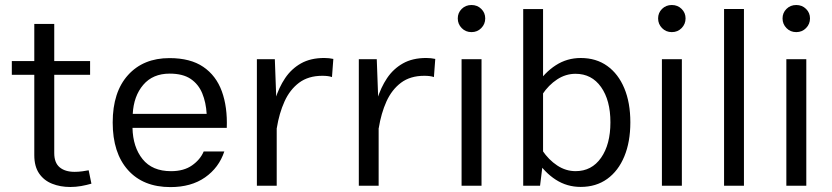

<svg xmlns="http://www.w3.org/2000/svg" viewBox="-20 -742 3325 767"><path d="M334.2 -61.8Q324 -59.6 308.5 -57.6Q292.9 -55.5 278.3 -55.5Q240 -55.5 218.3 -73.7Q196.7 -91.8 196.7 -130.6V-646.3H117V-122.3Q117 -77.1 136.3 -49Q155.6 -20.9 188.3 -8Q220.9 5 260.8 5Q282.7 5 304.3 1.2Q326 -2.7 345.2 -8.3ZM27.2 -443.2H339.9V-498.1H27.2Z M509.3 -231.2H885.9Q889 -314.5 866.2 -377.2Q843.4 -439.9 792 -474.9Q740.6 -509.9 657 -509.9Q552.7 -509.9 491.5 -442.2Q430.2 -374.5 430.2 -252.6Q430.2 -131.1 491.1 -62.9Q552 5.4 660.9 5.4Q743.7 5.4 799.1 -33.3Q854.5 -72 876.1 -136.9H793.7Q780.1 -104.5 747.3 -81.4Q714.5 -58.2 663.1 -58.2Q588.3 -58.2 549.6 -106.3Q510.9 -154.5 509.3 -231.2ZM510.3 -287.1Q514 -358.2 552.2 -403Q590.4 -447.9 657.8 -447.9Q710.4 -447.9 741.7 -426.8Q772.9 -405.6 787.9 -369.3Q802.9 -332.9 805.6 -287.1Z M1006.2 -505.4V0H1085.4V-301.4L1077.9 -505.4ZM1306.2 -434.1 1311.6 -506.6Q1303.5 -508.3 1294.4 -509.4Q1285.2 -510.4 1275.7 -510.4Q1220.7 -510.4 1182.3 -488.7Q1144 -467 1119 -429.8Q1094 -392.5 1079.4 -344.9Q1064.9 -297.2 1057.4 -244.9L1085.7 -230Q1095.2 -289.4 1116.6 -336.7Q1137.9 -383.9 1174.9 -411.6Q1211.9 -439.2 1267.6 -439.2Q1292.3 -439.2 1306.2 -434.1Z M1413.4 -505.4V0H1492.6V-301.4L1485.1 -505.4ZM1713.4 -434.1 1718.8 -506.6Q1710.8 -508.3 1701.6 -509.4Q1692.4 -510.4 1683 -510.4Q1627.9 -510.4 1589.6 -488.7Q1551.2 -467 1526.2 -429.8Q1501.2 -392.5 1486.7 -344.9Q1472.1 -297.2 1464.6 -244.9L1493 -230Q1502.5 -289.4 1523.8 -336.7Q1545.2 -383.9 1582.1 -411.6Q1619.1 -439.2 1674.9 -439.2Q1699.5 -439.2 1713.4 -434.1Z M1808.7 -668.4Q1808.7 -645.9 1824.4 -629.8Q1840.2 -613.7 1863.5 -613.7Q1886.9 -613.7 1902.6 -629.8Q1918.4 -645.9 1918.4 -668.4Q1918.4 -690.9 1902.6 -706.4Q1886.9 -722 1863.5 -722Q1840.2 -722 1824.4 -706.4Q1808.7 -690.9 1808.7 -668.4ZM1823.9 -505.4V0H1903.6V-505.4Z M2137.4 0 2149.4 -97.6V-705.9H2070.1V0ZM2498.1 -253.3Q2498.1 -331.8 2474 -389.4Q2450 -446.9 2405.8 -478.6Q2361.5 -510.3 2300 -510.3Q2245.2 -510.3 2200.4 -481.4Q2155.5 -452.6 2121.2 -400.1L2146.4 -364.7Q2171.5 -402.4 2205.7 -424.8Q2239.9 -447.2 2279.1 -447.2Q2343.7 -447.2 2381.1 -394.3Q2418.5 -341.5 2418.5 -253.4Q2418.5 -165.2 2381.2 -111.8Q2343.9 -58.3 2279.3 -58.3Q2240.2 -58.3 2206 -80.9Q2171.8 -103.5 2146.4 -141.2L2121.2 -105.3Q2155.5 -52.9 2200.3 -24.1Q2245 4.7 2299.7 4.7Q2361.2 4.7 2405.6 -27.2Q2450 -59.1 2474 -117.1Q2498.1 -175 2498.1 -253.3Z M2609 -668.4Q2609 -645.9 2624.7 -629.8Q2640.4 -613.7 2663.8 -613.7Q2687.2 -613.7 2702.9 -629.8Q2718.7 -645.9 2718.7 -668.4Q2718.7 -690.9 2702.9 -706.4Q2687.2 -722 2663.8 -722Q2640.4 -722 2624.7 -706.4Q2609 -690.9 2609 -668.4ZM2624.2 -505.4V0H2703.9V-505.4Z M2951.9 0V-706.1H2872.5V0Z M3106.1 -668.4Q3106.1 -645.9 3121.8 -629.8Q3137.5 -613.7 3160.8 -613.7Q3184.2 -613.7 3200 -629.8Q3215.8 -645.9 3215.8 -668.4Q3215.8 -690.9 3200 -706.4Q3184.2 -722 3160.8 -722Q3137.5 -722 3121.8 -706.4Q3106.1 -690.9 3106.1 -668.4ZM3121.3 -505.4V0H3201V-505.4Z"/></svg>

Font: Estedad VF
Style: Regular
Weight: 100
Designer: Amin Abedi
Version: Version 7.3